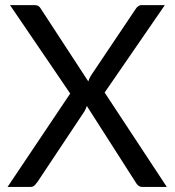

<svg xmlns="http://www.w3.org/2000/svg" viewBox="-20 -737 689 757"><path d="M637.7 0Q614.3 0 542 0Q531.2 0 524.4 -5.9Q518.6 -11.7 514.6 -18.6Q450.2 -119.1 322.3 -319.3Q318.4 -307.6 313.5 -298.8Q251 -205.1 127 -18.6Q121.1 -11.7 116.2 -5.9Q110.4 0 99.6 0Q70.3 0 9.8 0Q71.3 -91.8 256.8 -368.2Q197.3 -455.1 19.5 -716.8Q43.9 -716.8 116.2 -716.8Q127 -716.8 131.8 -712.9Q136.7 -710 140.6 -703.1Q203.1 -607.4 328.1 -416Q331.1 -426.8 338.9 -439.5Q397.5 -526.4 514.6 -701.2Q518.6 -708 524.4 -711.9Q530.3 -716.8 537.1 -716.8Q568.4 -716.8 629.9 -716.8Q570.3 -630.9 392.6 -372.1Q454.1 -279.3 637.7 0Z"/></svg>

Font: Lato
Style: Regular
Weight: 400
Designer: Lukasz Dziedzic with Adam Twardoch and Botio Nikoltchev
Version: Version 2.015; 2015-08-06; http://www.latofonts.com/